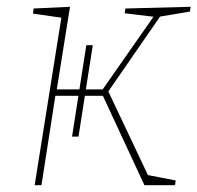

<svg xmlns="http://www.w3.org/2000/svg" viewBox="-20 -545 581 565"><path d="M82 0 162 -502 167 -492 77 -505 79 -520 186 -525 146 -275 140 -282H289L278 -276L436 -502L438 -495L347 -506L349 -520L541 -525L539 -511L444 -495L455 -502L296 -272L295 -284L418 -24L409 -31L497 -14L495 0H405L280 -269L290 -263H137L144 -270L102 0ZM192 -143 234 -412H253L211 -143Z"/></svg>

Font: Bitter Thin
Style: Italic
Weight: 100
Italic angle: -9°
Designer: Sol Matas, and Bitter project Authors
Foundry: Sol Matas
Version: Version 2.002